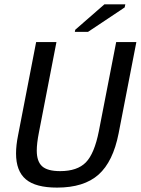

<svg xmlns="http://www.w3.org/2000/svg" viewBox="-20 -852 646 882"><path d="M242.2 9.8Q144 9.8 98.9 -28.1Q53.7 -65.9 53.7 -147Q53.7 -184.6 63 -230.5L146 -658.7H239.3L158.7 -243.2Q148.9 -193.4 148.9 -160.2Q148.9 -110.4 173.6 -88.1Q198.2 -65.9 256.3 -65.9Q335 -65.9 374.3 -106Q413.6 -146 434.1 -249.5L513.7 -658.7H606.4L524.9 -239.3Q499.5 -109.4 432.6 -49.8Q365.7 9.8 242.2 9.8ZM323.7 -705.6 325.7 -715.3 459.5 -832H555.7L552.7 -817.9L384.3 -705.6Z"/></svg>

Font: Liberation Mono
Style: Italic
Weight: 400
Italic angle: -12°
Monospace: yes
Designer: Steve Matteson
Foundry: Ascender Corporation
Version: Version 2.1.5